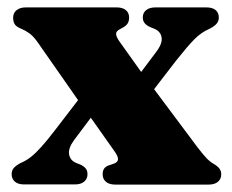

<svg xmlns="http://www.w3.org/2000/svg" viewBox="-20 -499 626 519"><path d="M218 -263.5 268.5 -238 180 -120Q164 -98 166.8 -81.8Q169.5 -65.5 186 -58.5L197.5 -54Q207 -49.5 211.8 -43.5Q216.5 -37.5 216.5 -28Q216.5 -15.5 207.5 -8Q198.5 -0.5 183 -0.5H44.5Q29 -0.5 20.2 -8Q11.5 -15.5 11.5 -28Q11.5 -37.5 16.5 -44Q21.5 -50.5 35 -58Q51.5 -65 64.5 -75.5Q77.5 -86 92.2 -102.5Q107 -119 127 -145ZM302.5 -387.5 385.5 -271 393.5 -262 514.5 -100Q530 -80 539.2 -70.5Q548.5 -61 558.5 -55.5Q568.5 -49.5 573.2 -43.2Q578 -37 578 -27.5Q578 -15 569 -7.5Q560 0 543.5 0H292Q275.5 0 266.5 -7.5Q257.5 -15 257.5 -28Q257.5 -37.5 261.5 -43.2Q265.5 -49 274 -52L286 -56Q298.5 -60 299 -68.2Q299.5 -76.5 288.5 -91.5L204.5 -210.5L196.5 -220.5L83 -383Q71 -400.5 60 -408.5Q49 -416.5 37 -421.5Q24.5 -426.5 20 -433.2Q15.5 -440 15.5 -451Q15.5 -464 24.8 -471.5Q34 -479 50 -479H295.5Q311 -479 320 -471.8Q329 -464.5 329 -451.5Q329 -443 325.8 -437Q322.5 -431 315.5 -426.5L304 -420Q294 -415 293.8 -407.8Q293.5 -400.5 302.5 -387.5ZM365.5 -217.5 315 -242.5 402.5 -359Q419.5 -381.5 416.8 -398Q414 -414.5 396.5 -421.5L385.5 -426Q375.5 -430.5 370.8 -436.8Q366 -443 366 -451.5Q366 -464.5 375.2 -471.8Q384.5 -479 400 -479H538Q554 -479 562.8 -471.8Q571.5 -464.5 571.5 -451.5Q571.5 -442.5 566.2 -435.8Q561 -429 548 -422Q523.5 -411.5 504.8 -392.2Q486 -373 455.5 -334.5Z"/></svg>

Font: Fraunces ExtraBold
Style: Regular
Weight: 800
Version: Version 1.000;[b76b70a41]